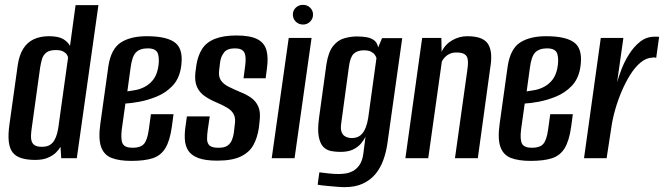

<svg xmlns="http://www.w3.org/2000/svg" viewBox="-20 -651 2732 790"><path d="M125 7Q91 7 67.5 -0.5Q44 -8 31.5 -24.5Q19 -41 16 -69.5Q13 -98 19 -140L53 -383Q59 -424 75.5 -450.5Q92 -477 119 -489.5Q146 -502 181 -502Q221 -502 240.5 -490Q260 -478 268 -462L291 -630H385L296 0H232L229 -47Q223 -36 210.5 -23.5Q198 -11 177 -2Q156 7 125 7ZM152 -47Q173 -47 185 -54.5Q197 -62 204 -74.5Q211 -87 215 -102Q219 -117 221 -133Q231 -204 240.5 -273.5Q250 -343 260 -413Q260 -419 255 -426.5Q250 -434 239.5 -439.5Q229 -445 210 -445Q184 -445 171 -435Q158 -425 153 -408.5Q148 -392 145 -372L110 -120Q108 -105 107.5 -92Q107 -79 110.5 -69Q114 -59 123.5 -53Q133 -47 152 -47Z M520 11Q471 11 439.5 -1Q408 -13 396 -46.5Q384 -80 393 -143L426 -379Q437 -450 477 -476Q517 -502 584 -502Q670 -502 703.5 -473Q737 -444 724 -369Q716 -325 689 -297Q662 -269 625.5 -254Q589 -239 554 -232.5Q519 -226 496 -225L481 -118Q476 -76 485 -59.5Q494 -43 526 -43Q558 -43 572 -58.5Q586 -74 592 -116L601 -181H694L687 -129Q679 -72 660.5 -41.5Q642 -11 608.5 0Q575 11 520 11ZM504 -275Q519 -277 538 -280.5Q557 -284 576 -294Q595 -304 609.5 -322Q624 -340 630 -369Q637 -404 630.5 -428Q624 -452 588 -452Q556 -452 539.5 -435.5Q523 -419 517 -370Z M874 10Q824 10 795.5 -1Q767 -12 754.5 -31.5Q742 -51 740.5 -78Q739 -105 744 -136L749 -172H843L835 -118Q832 -97 832 -79.5Q832 -62 842 -52.5Q852 -43 879 -43Q904 -43 916.5 -52Q929 -61 934.5 -75.5Q940 -90 942 -103L946 -138Q950 -163 942.5 -179Q935 -195 917.5 -206Q900 -217 872 -229Q845 -240 823 -255Q801 -270 790.5 -293.5Q780 -317 784 -353L788 -383Q794 -422 811.5 -449.5Q829 -477 864 -491Q899 -505 953 -505Q1008 -505 1037.5 -490.5Q1067 -476 1076 -445.5Q1085 -415 1078 -367L1073 -329H982L989 -382Q994 -421 984.5 -436.5Q975 -452 947 -452Q916 -452 903 -436.5Q890 -421 886 -398L882 -364Q878 -337 888.5 -321Q899 -305 920 -294.5Q941 -284 967 -273Q993 -263 1013 -249Q1033 -235 1043 -212Q1053 -189 1048 -151L1045 -124Q1039 -85 1023 -55Q1007 -25 971.5 -7.5Q936 10 874 10Z M1098 0 1168 -495H1262L1192 0ZM1227 -550Q1209 -550 1197 -562Q1185 -574 1185 -591Q1185 -608 1197 -619.5Q1209 -631 1227 -631Q1244 -631 1256 -619.5Q1268 -608 1268 -591Q1268 -574 1256 -562Q1244 -550 1227 -550Z M1398 119Q1385 119 1367 117.5Q1349 116 1332 114.5Q1315 113 1302.5 111.5Q1290 110 1287 109L1294 58Q1307 60 1331 62.5Q1355 65 1373 65Q1385 65 1400.5 63Q1416 61 1431.5 53Q1447 45 1459 28Q1471 11 1475 -19L1484 -89Q1477 -74 1464.5 -59.5Q1452 -45 1432 -35.5Q1412 -26 1380 -26Q1361 -26 1342.5 -29.5Q1324 -33 1310.5 -46.5Q1297 -60 1291.5 -89Q1286 -118 1293 -168L1323 -386Q1331 -437 1350.5 -461.5Q1370 -486 1396.5 -493.5Q1423 -501 1448 -501Q1469 -501 1487.5 -498Q1506 -495 1519 -485.5Q1532 -476 1536 -456L1552 -494H1635L1574 -61Q1569 -25 1557 8Q1545 41 1524.5 65.5Q1504 90 1473 104.5Q1442 119 1398 119ZM1427 -83Q1450 -83 1463.5 -94.5Q1477 -106 1484.5 -125.5Q1492 -145 1495 -166L1529 -412Q1527 -419 1522 -426Q1517 -433 1506.5 -438.5Q1496 -444 1477 -444Q1450 -444 1435.5 -430Q1421 -416 1416 -379L1384 -144Q1381 -123 1384.5 -111Q1388 -99 1395.5 -93Q1403 -87 1411.5 -85Q1420 -83 1427 -83Z M1648 0 1717 -495H1796L1797 -438Q1812 -469 1841 -485.5Q1870 -502 1902 -502Q1939 -502 1960.5 -492.5Q1982 -483 1991 -465Q2000 -447 2001 -423.5Q2002 -400 1997 -371L1946 0H1852L1903 -364Q1905 -378 1905.5 -390.5Q1906 -403 1903 -413Q1900 -423 1889.5 -429Q1879 -435 1858 -435Q1841 -435 1829 -429Q1817 -423 1809.5 -414.5Q1802 -406 1798 -398L1742 0Z M2163 11Q2114 11 2082.5 -1Q2051 -13 2039 -46.5Q2027 -80 2036 -143L2069 -379Q2080 -450 2120 -476Q2160 -502 2227 -502Q2313 -502 2346.5 -473Q2380 -444 2367 -369Q2359 -325 2332 -297Q2305 -269 2268.5 -254Q2232 -239 2197 -232.5Q2162 -226 2139 -225L2124 -118Q2119 -76 2128 -59.5Q2137 -43 2169 -43Q2201 -43 2215 -58.5Q2229 -74 2235 -116L2244 -181H2337L2330 -129Q2322 -72 2303.5 -41.5Q2285 -11 2251.5 0Q2218 11 2163 11ZM2147 -275Q2162 -277 2181 -280.5Q2200 -284 2219 -294Q2238 -304 2252.5 -322Q2267 -340 2273 -369Q2280 -404 2273.5 -428Q2267 -452 2231 -452Q2199 -452 2182.5 -435.5Q2166 -419 2160 -370Z M2383 0 2452 -495H2545L2519 -312Q2525 -334 2537 -365.5Q2549 -397 2568.5 -428Q2588 -459 2614 -479.5Q2640 -500 2673 -500Q2677 -500 2683 -500Q2689 -500 2692 -499L2680 -413Q2678 -414 2673.5 -414.5Q2669 -415 2664 -414Q2639 -413 2616 -394Q2593 -375 2573.5 -344Q2554 -313 2538 -275.5Q2522 -238 2511 -199Q2500 -160 2495 -124L2476 0Z"/></svg>

Font: Alumni Sans SemiBold
Style: Italic
Weight: 600
Italic angle: -8°
Version: Version 1.016